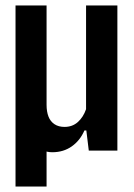

<svg xmlns="http://www.w3.org/2000/svg" viewBox="-20 -553 493 705"><path d="M37 132V-533H151V-168Q151 -143 158 -125Q165 -107 180 -97Q195 -87 217 -87Q246 -87 266 -105Q286 -123 296 -152V-533H411V0H306L297 -74H290Q274 -37 243.5 -15.5Q213 6 172 6Q154 6 139 -0.5Q124 -7 115 -19L151 -65V132Z"/></svg>

Font: Hubot Sans Condensed SemiBold
Style: Regular
Weight: 600
Width: 3
Designer: Deni Anggara
Foundry: GitHub, Inc., Subsidiary of Microsoft Corporation
Version: Version 2.000